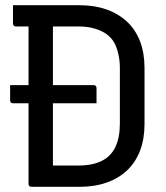

<svg xmlns="http://www.w3.org/2000/svg" viewBox="-20 -720 640 740"><path d="M19 -392H341Q346 -392 349 -389Q352 -386 352 -381Q352 -366 352 -351.5Q352 -337 352 -322H30Q25 -322 22 -325Q19 -328 19 -333Q19 -348 19 -362.5Q19 -377 19 -392ZM537 -242Q537 -185 520 -140Q503 -95 470.5 -64Q438 -33 391.5 -16.5Q345 0 286 0Q268 0 247 0Q226 0 205.5 0Q185 0 165 0Q145 0 128.5 0Q112 0 101 0Q96 0 93 -3Q90 -6 90 -11Q90 -92 90 -172.5Q90 -253 90 -333.5Q90 -414 90 -494.5Q90 -575 90 -656H193L184 -639Q184 -612 184 -584.5Q184 -557 184 -529Q184 -473 184 -417.5Q184 -362 184 -306Q184 -250 184 -194Q184 -138 184 -82Q201 -82 217 -82Q233 -82 249 -82Q265 -82 281 -82Q337 -82 372.5 -100Q408 -118 425 -154Q442 -190 442 -244V-456Q442 -483 437.5 -505.5Q433 -528 425 -546Q417 -564 404 -577Q391 -590 373 -599Q355 -608 332.5 -613Q310 -618 280 -618Q250 -618 220 -618Q190 -618 160 -618Q130 -618 100.5 -618Q71 -618 41 -618Q38 -618 35.5 -619.5Q33 -621 31.5 -623.5Q30 -626 30 -629Q30 -646 30 -664Q30 -682 30 -700Q60 -700 91.5 -700Q123 -700 155 -700Q187 -700 219.5 -700Q252 -700 284 -700Q344 -700 390.5 -683.5Q437 -667 470 -636Q503 -605 520 -560Q537 -515 537 -458Z"/></svg>

Font: Rec Mono Linear
Style: Regular
Weight: 400
Monospace: yes
Version: Version 1.085; ttfautohint (v1.8.4.7-5d5b)